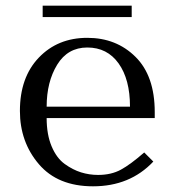

<svg xmlns="http://www.w3.org/2000/svg" viewBox="-20 -643 614 675"><path d="M524 -228H144Q144 -170 161.5 -128.5Q179 -87 207.5 -66.5Q236 -46 265 -37Q294 -28 325 -28Q371 -28 405 -46.5Q439 -65 487 -107L519 -75Q437 12 307 12Q183 12 116.5 -66Q50 -144 50 -253Q50 -371 116.5 -440.5Q183 -510 287 -510Q389 -510 456.5 -443Q524 -376 524 -249ZM144 -268H437Q437 -364 397 -420Q357 -476 287 -476Q218 -476 181 -415.5Q144 -355 144 -268ZM130 -583V-623H443V-583Z"/></svg>

Font: Tenor Sans
Style: Regular
Weight: 400
Designer: Denis Masharov
Foundry: Denis Masharov
Version: Version 1.1